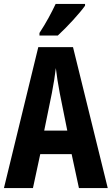

<svg xmlns="http://www.w3.org/2000/svg" viewBox="-20 -953 566 973"><path d="M411 -924V-933H262C241 -889 215 -839 180 -786V-773H273C320 -816 385 -887 411 -924ZM380 0H526L350 -714H174L0 0H147L184 -172H343ZM283 -480 321 -291H204L243 -482C252 -528 259 -573 263 -608C267 -572 274 -527 283 -480Z"/></svg>

Font: Noto Sans Hebrew ExtraCondensed
Style: Bold
Weight: 700
Width: 2
Designer: Monotype Design Team
Foundry: Monotype Imaging Inc.
Version: Version 2.004